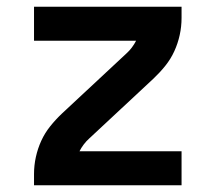

<svg xmlns="http://www.w3.org/2000/svg" viewBox="-20 -550 640 570"><path d="M81 0V-33Q81 -59 86.5 -84Q92 -109 102.5 -132Q113 -155 129 -175Q145 -195 164 -213L355 -391Q364 -399 371.5 -409Q379 -419 384 -429H81V-530H519V-497Q519 -471 513.5 -446Q508 -421 497.5 -398Q487 -375 471 -355Q455 -335 436 -317L245 -139Q236 -131 228.5 -121Q221 -111 216 -101H519V0Z"/></svg>

Font: Iosevka Curly Extended
Style: Bold
Weight: 700
Width: 7
Monospace: yes
Designer: Belleve Invis
Foundry: Belleve Invis
Version: Version 11.1.0; ttfautohint (v1.8.3)